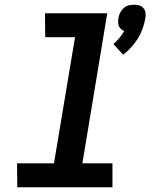

<svg xmlns="http://www.w3.org/2000/svg" viewBox="-20 -791 640 811"><path d="M500 -560 459 -605Q473 -617 484.5 -631Q496 -645 505 -660Q497 -663 491 -668.5Q485 -674 482 -681Q479 -688 479 -697Q479 -706 480 -714Q482 -726 487.5 -737Q493 -748 502 -756.5Q511 -765 522.5 -768Q534 -771 546 -771Q558 -771 568.5 -768Q579 -765 586 -756.5Q593 -748 594.5 -737Q596 -726 594 -714Q590 -692 582.5 -670.5Q575 -649 563 -629.5Q551 -610 535 -592Q519 -574 500 -560ZM455 0H53L52 -101H208L297 -634H171L170 -735H433L328 -101H455Z"/></svg>

Font: Iosevka Extended Oblique
Style: Bold
Weight: 700
Width: 7
Italic angle: -9°
Monospace: yes
Designer: Belleve Invis
Foundry: Belleve Invis
Version: Version 32.5.0; ttfautohint (v1.8.4)